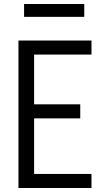

<svg xmlns="http://www.w3.org/2000/svg" viewBox="-20 -937 540 957"><path d="M72 0V-735H436V-665H150V-417H380V-347H150V-70H436V0ZM400 -853H100V-917H400Z"/></svg>

Font: Iosevka Custom
Style: Regular
Weight: 400
Monospace: yes
Designer: Belleve Invis
Foundry: Belleve Invis
Version: Version 32.5.0; ttfautohint (v1.8.4)